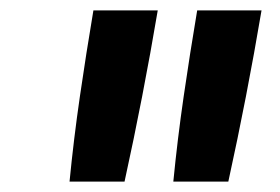

<svg xmlns="http://www.w3.org/2000/svg" viewBox="-20 -792 540 370"><path d="M114 -442Q122 -524 134 -606.5Q146 -689 160 -772H284Q270 -689 254 -606.5Q238 -524 220 -442ZM314 -442Q322 -524 334 -606.5Q346 -689 360 -772H484Q470 -689 454 -606.5Q438 -524 420 -442Z"/></svg>

Font: Iosevka Term Curly Oblique
Style: Bold
Weight: 700
Italic angle: -9°
Designer: Belleve Invis
Foundry: Belleve Invis
Version: Version 32.3.0